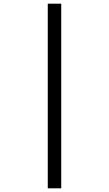

<svg xmlns="http://www.w3.org/2000/svg" viewBox="-20 -780 591 1041"><path d="M239 -760H312V241H239Z"/></svg>

Font: Noto Sans Lydian
Style: Regular
Weight: 400
Designer: Monotype Design Team
Foundry: Monotype Imaging Inc.
Version: Version 2.002; ttfautohint (v1.8.4.7-5d5b)